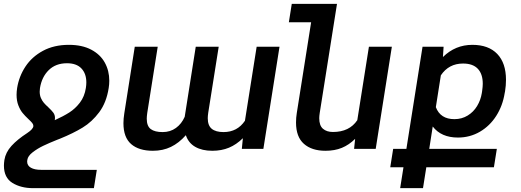

<svg xmlns="http://www.w3.org/2000/svg" viewBox="-31 -770 2695 993"><path d="M109.9 -82Q141.6 -103 141.6 -118.7Q141.6 -126.5 135.5 -134Q129.4 -141.6 116.2 -153.8Q98.1 -170.9 85.7 -186Q73.2 -201.2 64 -224.9Q54.7 -248.5 54.7 -279.8Q54.7 -295.9 57.6 -314.9Q67.4 -375.5 100.8 -426Q134.3 -476.6 191.4 -507.3Q248.5 -538.1 325.2 -538.1Q393.6 -538.1 440.7 -513.2Q487.8 -488.3 511 -446.3Q534.2 -404.3 534.2 -352.5Q534.2 -334 531.2 -314.9Q519.5 -239.7 482.2 -189.7Q444.8 -139.6 396.2 -110.1Q347.7 -80.6 279.3 -52.7L264.2 -46.9Q222.7 -30.3 192.6 -15.9Q162.6 -1.5 137.9 17.6Q113.3 36.6 110.4 56.6Q109.4 62.5 109.4 65.4Q109.4 86.4 128.7 97.4Q147.9 108.4 181.6 108.4H469.7L454.6 203.1H140.6Q77.1 203.1 33.2 176Q-10.7 148.9 -10.7 86.4Q-10.7 74.7 -8.3 57.6Q-2 18.1 28.3 -15.4Q58.6 -48.8 109.9 -82ZM174.3 -296.4Q174.3 -277.3 180.7 -262.9Q187 -248.5 195.8 -238.3Q204.6 -228 219.2 -214.8Q236.8 -198.2 245.1 -186.8Q253.4 -175.3 253.4 -159.2Q253.4 -156.7 252.4 -149.9L252 -148.4Q296.4 -168.5 327.4 -188.2Q358.4 -208 382.3 -239.3Q406.2 -270.5 413.1 -314.9Q415.5 -331.1 415.5 -343.8Q415.5 -389.2 390.1 -416Q364.7 -442.9 315.4 -442.9Q257.3 -442.9 221.2 -407.5Q185.1 -372.1 175.8 -314.9Q174.3 -304.7 174.3 -296.4Z M1235.8 -145.5 1296.4 -528.3H1414.6L1331.1 0H1219.7L1225.1 -55.2Q1191.4 -22 1153.1 -6.1Q1114.7 9.8 1066.9 9.8Q1014.2 9.8 978.8 -10.5Q943.4 -30.8 930.2 -70.8Q894.5 -30.3 853 -10.3Q811.5 9.8 759.8 9.8Q687 9.8 647.2 -24.9Q607.4 -59.6 607.4 -132.8Q607.4 -155.8 611.8 -183.6L666 -528.3H784.7L730.5 -185.5Q728 -167.5 728 -156.2Q728 -117.7 748.8 -102.3Q769.5 -86.9 810.1 -86.9Q849.6 -86.9 878.9 -108.2Q908.2 -129.4 924.3 -166L981.4 -528.3H1100.1L1045.9 -186.5Q1043.5 -169.4 1043.5 -158.7Q1043.5 -120.6 1064.2 -103.8Q1085 -86.9 1125 -86.9Q1196.3 -86.9 1235.8 -145.5Z M1995.6 -528.3 1912.1 0H1800.3L1805.7 -51.8Q1773.9 -20.5 1737.1 -5.4Q1700.2 9.8 1652.3 9.8Q1581.5 9.8 1540.8 -26.1Q1500 -62 1500 -136.2Q1500 -161.6 1503.9 -185.1L1578.1 -654.8H1462.9L1478 -750H1711.9L1622.6 -186Q1620.1 -168.9 1620.1 -158.7Q1620.1 -120.6 1639.4 -104Q1658.7 -87.4 1690.9 -87.4Q1775.9 -87.4 1816.9 -148.4L1877 -528.3Z M2585.9 -357.4Q2585.9 -327.6 2581.1 -297.9L2579.1 -288.1Q2568.8 -223.1 2535.6 -170.9Q2502.4 -118.7 2450.9 -88.6Q2399.4 -58.6 2337.4 -58.6Q2251 -58.6 2207 -115.7L2189 0H2538.6L2523.4 95.2H2173.8L2156.7 203.1H2038.6L2055.7 95.2H1987.3L2002.4 0H2070.8L2154.3 -528.3H2263.2L2259.8 -475.1Q2323.7 -538.1 2412.1 -538.1Q2495.6 -538.1 2540.8 -491Q2585.9 -443.8 2585.9 -357.4ZM2465.8 -336.9Q2465.8 -387.2 2440.2 -414.3Q2414.6 -441.4 2363.8 -441.4Q2290 -441.4 2249 -380.4L2223.1 -215.8Q2246.6 -153.8 2319.3 -153.8Q2357.4 -153.8 2387.7 -172.4Q2418 -190.9 2436.5 -221.7Q2455.1 -252.4 2460.9 -288.6L2462.4 -298.3Q2465.8 -322.3 2465.8 -336.9Z"/></svg>

Font: Mardoto Medium
Style: Italic
Weight: 500
Italic angle: -12°
Designer: Christian Robertson, Vahan Hovhannisyan
Foundry: Google
Version: Version 1.000